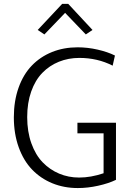

<svg xmlns="http://www.w3.org/2000/svg" viewBox="-20 -952 664 982"><path d="M384.8 -43.9Q444.8 -43.9 509.8 -65.9V-270H376V-324.2H573.2V-32.2Q534.7 -13.7 481.9 -2Q429.2 9.8 377.9 9.8Q307.6 9.8 247.8 -14.6Q188 -39.1 144.3 -84.5Q100.6 -129.9 75.7 -198.7Q50.8 -267.6 50.8 -352.1Q50.8 -435.5 75 -503.4Q99.1 -571.3 142.6 -616.5Q186 -661.6 245.8 -685.8Q305.7 -710 377 -710Q428.2 -710 479.5 -698.2Q530.8 -686.5 567.9 -668L556.2 -616.2Q478.5 -655.8 386.2 -655.8Q329.6 -655.8 281.2 -636.2Q232.9 -616.7 196.5 -579.3Q160.2 -542 139.6 -483.9Q119.1 -425.8 119.1 -353Q119.1 -278.8 140.4 -219.2Q161.6 -159.7 198.2 -121.8Q234.9 -84 282.5 -64Q330.1 -43.9 384.8 -43.9ZM207 -775.9 172.9 -798.8 297.9 -932.1H329.1L453.1 -798.8L418.9 -775.9L313 -886.2Z"/></svg>

Font: LT Hoop Light
Style: Regular
Weight: 300
Designer: Daniel Lyons
Foundry: LyonsType
Version: Version 1.000